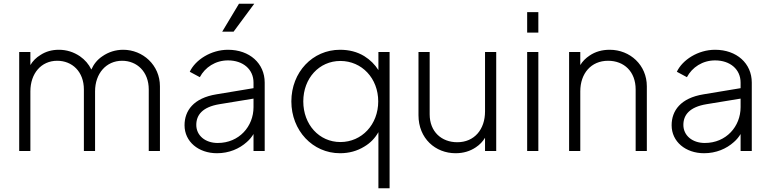

<svg xmlns="http://www.w3.org/2000/svg" viewBox="-20 -810 4135 1030"><path d="M143 0V-320C143 -416 201 -484 287 -484C367 -484 430 -426 430 -330V0H490V-320C490 -416 550 -484 635 -484C714 -484 778 -426 778 -330V0H838V-347C838 -461 746 -543 641 -543C600 -543 562 -531 529 -508C502 -490 483 -466 470 -437C456 -466 436 -489 409 -508C375 -531 337 -543 296 -543C259 -543 226 -534 197 -515C174 -501 156 -483 143 -461V-531H83V0Z M1233 -640 1344 -790H1262L1172 -640ZM1144 12C1209 12 1264 -12 1304 -48C1319 -61 1331 -76 1340 -91V0H1400V-367C1400 -470 1319 -543 1203 -543C1112 -543 1028 -489 998 -425L1052 -396C1080 -449 1136 -486 1203 -486C1284 -486 1340 -438 1340 -367V-337L1141 -304C1018 -284 970 -216 970 -138C970 -50 1045 12 1144 12ZM1340 -281V-235C1340 -132 1263 -43 1148 -43C1081 -43 1033 -83 1033 -140C1033 -193 1066 -236 1157 -251Z M2070 200V-531H2010V-434C1991 -464 1966 -489 1934 -509C1896 -532 1853 -543 1804 -543C1657 -543 1543 -423 1543 -266C1543 -110 1657 12 1804 12C1853 12 1896 0 1935 -24C1967 -43 1992 -69 2010 -101V200ZM1806 -48C1692 -48 1607 -142 1607 -266C1607 -390 1692 -483 1806 -483C1921 -483 2009 -390 2009 -266C2009 -142 1921 -48 1806 -48Z M2424 12C2466 12 2502 1 2533 -20C2554 -34 2570 -51 2582 -71V0H2642V-531H2582V-212C2582 -116 2525 -47 2433 -47C2349 -47 2285 -103 2285 -197V-531H2225V-192C2225 -67 2316 12 2424 12Z M2868 -635V-745H2808V-635ZM2868 0V-531H2808V0Z M3093 0V-320C3093 -416 3151 -484 3242 -484C3328 -484 3390 -426 3390 -330V0H3450V-347C3450 -461 3360 -543 3251 -543C3210 -543 3174 -533 3143 -512C3122 -498 3105 -481 3093 -461V-531H3033V0Z M3757 12C3822 12 3877 -12 3917 -48C3932 -61 3944 -76 3953 -91V0H4013V-367C4013 -470 3932 -543 3816 -543C3725 -543 3641 -489 3611 -425L3665 -396C3693 -449 3749 -486 3816 -486C3897 -486 3953 -438 3953 -367V-337L3754 -304C3631 -284 3583 -216 3583 -138C3583 -50 3658 12 3757 12ZM3953 -281V-235C3953 -132 3876 -43 3761 -43C3694 -43 3646 -83 3646 -140C3646 -193 3679 -236 3770 -251Z"/></svg>

Font: Plus Jakarta Sans Light
Style: Regular
Weight: 300
Designer: Gumpita Rahayu
Foundry: Tokotype
Version: Version 2.071;gftools[0.9.30]